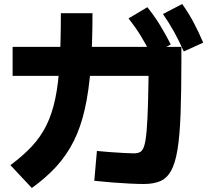

<svg xmlns="http://www.w3.org/2000/svg" viewBox="-20 -875 1040 959"><path d="M698 44Q669 44 628.5 42Q588 40 542.5 36.5Q497 33 451 28L464 -121Q491 -118 527 -115.5Q563 -113 597 -111Q631 -109 648 -109Q668 -109 680.5 -116Q693 -123 700.5 -147Q708 -171 712.5 -223Q717 -275 719.5 -365Q722 -455 724 -594L808 -496H43V-641H886V-578Q886 -418 882 -307.5Q878 -197 866.5 -127.5Q855 -58 834 -21Q813 16 780 30Q747 44 698 44ZM32 -50Q95 -97 139 -144Q183 -191 211.5 -248.5Q240 -306 256 -382Q272 -458 278 -562.5Q284 -667 284 -809H442Q442 -656 433 -538Q424 -420 403.5 -329.5Q383 -239 348 -169.5Q313 -100 261.5 -43.5Q210 13 139 64ZM736 -600Q709 -654 682.5 -697Q656 -740 622 -783L716 -839Q750 -797 778 -751.5Q806 -706 833 -653ZM898 -618Q874 -672 849.5 -716Q825 -760 794 -805L890 -855Q922 -810 946.5 -764Q971 -718 995 -662Z"/></svg>

Font: M PLUS 1 ExtraBold
Style: Regular
Weight: 800
Designer: Coji Morishita
Foundry: UNDERFOREST DESIGN
Version: Version 1.001